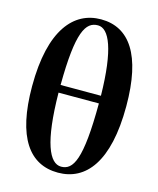

<svg xmlns="http://www.w3.org/2000/svg" viewBox="-124 -912 837 1016"><g transform="rotate(15 295.0 -404.5)"><path d="M291 17C443 17 550 -110 550 -416C550 -697 458 -826 303 -826C155 -826 41 -701 41 -390C41 -109 135 17 291 17ZM299 -18C235 -18 188 -121 185 -393H406C405 -84 365 -18 299 -18ZM185 -435C187 -727 228 -791 295 -791C356 -791 402 -689 406 -435Z"/></g></svg>

Font: Noto Serif SC Black
Style: Regular
Weight: 900
Designer: Ryoko NISHIZUKA 西塚涼子 (kana & ideographs); Frank Grießhammer (Latin, Greek & Cyrillic); Wenlong ZHANG 张文龙 (bopomofo); San
Foundry: Adobe
Version: Version 2.001;hotconv 1.1.0;makeotfexe 2.6.0